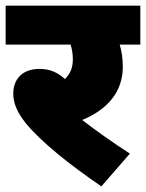

<svg xmlns="http://www.w3.org/2000/svg" viewBox="-20 -642 517 680"><path d="M440 -98C375 -140 325 -176 271 -217C361 -254 415 -317 415 -406C415 -438 410 -463 404 -484H477V-622H0V-484H230C235 -468 238 -451 238 -432C238 -402 229 -381 210 -362C185 -385 157 -398 120 -398C54 -398 27 -356 27 -311C27 -277 40 -245 71 -206C125 -140 226 -59 339 18Z"/></svg>

Font: Noto Sans Black
Style: Italic
Weight: 900
Italic angle: -12°
Designer: Monotype Design Team
Foundry: Monotype Imaging Inc.
Version: Version 2.013